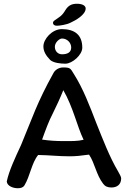

<svg xmlns="http://www.w3.org/2000/svg" viewBox="-20 -998 681 1022"><path d="M390 -978C363 -978 344 -970 328 -944C310 -913 296 -908 283 -898C268 -888 262 -884 262 -877C262 -868 268 -861 283 -861C295 -861 335 -866 357 -878C381 -889 436 -919 436 -953C436 -968 418 -978 390 -978ZM328 -659C365 -659 418 -706 418 -744C418 -813 377 -843 309 -843C257 -843 211 -790 211 -751C211 -723 226 -701 247 -679C264 -663 303 -659 328 -659ZM310 -793C338 -793 359 -770 359 -745C359 -718 337 -709 310 -709C288 -709 272 -726 272 -749C272 -772 296 -793 310 -793ZM529 -20C539 -6 553 0 573 0C601 0 625 -14 625 -49C625 -57 616 -72 609 -85C563 -162 526 -260 493 -342C457 -435 423 -526 372 -606C355 -634 354 -639 316 -639C292 -639 273 -625 265 -610C176 -450 153 -372 92 -226C60 -157 28 -89 16 -32C18 -8 49 4 75 4C92 4 104 -1 110 -11C140 -60 148 -130 183 -173C247 -172 290 -166 351 -166C382 -166 412 -169 454 -175C485 -129 492 -68 529 -20ZM425 -254C393 -246 359 -247 319 -247C280 -247 244 -249 204 -255C224 -310 240 -354 261 -394C280 -433 300 -475 317 -518C342 -475 362 -424 379 -375C392 -338 407 -291 425 -254Z"/></svg>

Font: Itim
Style: Regular
Weight: 400
Designer: CadsonDemak Team
Foundry: Pablo Impallari
Version: Version 1.002;PS 001.002;hotconv 1.0.88;makeotf.lib2.5.64775